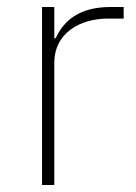

<svg xmlns="http://www.w3.org/2000/svg" viewBox="-20 -528 387 548"><path d="M135 0V-349C135 -432 206 -475 289 -475H333V-508H295C204 -508 161 -467 139 -419H135V-508H100V0Z"/></svg>

Font: IBM Plex Thai Looped ExtraLight
Style: Regular
Weight: 200
Designer: Mike Abbink, Paul van der Laan, Pieter van Rosmalen, Ben Mitchell, Mark Frömberg
Foundry: Bold Monday
Version: Version 1.0